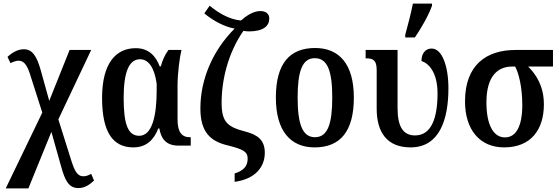

<svg xmlns="http://www.w3.org/2000/svg" viewBox="-20 -816 3132 1076"><path d="M12 240H139L268 -77L322 115C344 195 365 238 419 238C455 238 482 219 507 196L491 158C480 165 463 172 447 172C413 172 398 141 379 82L307 -147L491 -536H370L256 -251L209 -420C186 -503 161 -540 113 -540C79 -540 46 -520 22 -497L39 -462C50 -468 69 -476 84 -476C119 -476 136 -442 153 -385L217 -185Z M727 10C800 10 842 -32 867 -96H873C882 -43 907 0 980 0H1049V-47H1043C997 -47 975 -79 975 -146V-336C975 -404 987 -497 997 -536H924C903 -508 890 -476 881 -444H875C853 -503 812 -546 741 -546C628 -546 552 -460 552 -267C552 -75 613 10 727 10ZM760 -55C696 -55 673 -123 673 -266C673 -408 701 -484 765 -484C809 -484 845 -442 858 -347V-309C858 -168 833 -55 760 -55Z M1295 203C1407 188 1464 123 1464 40C1464 -31 1424 -61 1354 -79C1255 -105 1222 -131 1222 -241C1222 -372 1260 -522 1344 -643C1355 -641 1368 -640 1378 -640C1457 -641 1489 -671 1489 -712C1489 -740 1469 -754 1439 -754C1397 -754 1358 -725 1330 -701C1261 -708 1201 -746 1155 -784L1125 -741C1173 -701 1238 -665 1295 -656C1173 -534 1103 -373 1103 -208C1103 -77 1158 -24 1257 -1C1344 21 1368 34 1368 74C1368 115 1344 141 1295 156Z M1743 10C1888 10 1963 -81 1963 -269C1963 -457 1881 -547 1746 -547C1601 -547 1526 -457 1526 -269C1526 -81 1609 10 1743 10ZM1745 -47C1674 -47 1648 -123 1648 -269C1648 -415 1673 -490 1744 -490C1817 -490 1842 -415 1842 -269C1842 -123 1817 -47 1745 -47Z M2251 -606H2305C2340 -657 2381 -728 2401 -784V-796H2294C2283 -739 2265 -673 2251 -621ZM2281 10C2444 10 2493 -148 2493 -321C2493 -447 2457 -544 2399 -544C2362 -544 2342 -514 2342 -474C2381 -462 2432 -412 2432 -293C2432 -155 2398 -57 2306 -57C2241 -57 2208 -104 2208 -209V-536H2029V-489H2032C2071 -489 2091 -479 2091 -423V-207C2091 -72 2151 10 2281 10Z M2805 10C2957 10 3028 -91 3028 -231C3028 -335 2983 -400 2940 -443H3079V-536H2869C2707 -536 2586 -453 2586 -248C2586 -89 2669 10 2805 10ZM2810 -46C2742 -46 2706 -122 2706 -242C2706 -394 2773 -443 2850 -443H2867C2885 -411 2907 -333 2907 -228C2907 -108 2872 -46 2810 -46Z"/></svg>

Font: Noto Serif Condensed Semi
Style: Regular
Weight: 600
Width: 3
Designer: Monotype Design Team
Foundry: Monotype Imaging Inc.
Version: Version 1.002